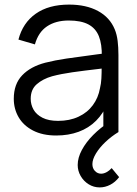

<svg xmlns="http://www.w3.org/2000/svg" viewBox="-20 -575 596 836"><path d="M40 -145Q40 -208.7 76.5 -247Q113 -285.3 177.3 -302Q219.7 -312.7 268.7 -319.9Q317.7 -327.2 402 -338.2Q427 -341.2 449.7 -344.3L423.3 -328.7Q424.3 -382.8 410.5 -417.3Q396.7 -451.8 364.7 -468.8Q332.7 -485.7 279.3 -485.7Q222.5 -485.7 184.7 -460.2Q146.8 -434.7 132 -381.7L60.3 -402.7Q79.3 -475.7 135.7 -515.3Q192 -555 280.7 -555Q355.2 -555 406.8 -527.1Q458.3 -499.2 479.7 -447Q488.8 -425 492.2 -397.1Q495.7 -369.2 495.7 -335.3V0H430V-135.7L449 -127.3Q430.3 -81.3 398.3 -49.3Q366.3 -17.3 322.4 -1.2Q278.5 15 224.7 15Q165.7 15 123.9 -6.6Q82.2 -28.2 61.1 -64.5Q40 -100.8 40 -145ZM415.3 -190.7Q420.2 -210.3 421.4 -232.8Q422.7 -255.2 422.7 -285.5V-294.7L450.7 -280L417 -275.7Q344.3 -267.3 295 -260.3Q245.7 -253.3 207 -243Q166.2 -231.3 139.9 -208.2Q113.7 -185.2 113.7 -145Q113.7 -119.8 125.9 -97.9Q138.2 -76 165 -62.3Q191.8 -48.7 233 -48.7Q283.2 -48.7 321.8 -66.8Q360.5 -84.8 384.2 -117Q408 -149.2 415.3 -190.7ZM318.3 143.3Q318.3 111.8 336.5 77.9Q354.7 44 385.8 12.7Q417 -18.7 456 -44L495.7 0Q465 18.7 439.1 43.2Q413.2 67.8 397.8 93.3Q382.3 118.8 382.3 139.7Q382.3 157.8 393.5 169.6Q404.7 181.3 420.3 181.3Q431.5 181.3 443.6 174.9Q455.7 168.5 466.3 157L498.7 196.3Q482 218.2 459.8 229.6Q437.7 241 414 241Q388 241 366.1 227.4Q344.2 213.8 331.2 191.3Q318.3 168.8 318.3 143.3Z"/></svg>

Font: Tap Sans
Style: Regular
Weight: 400
Designer: Tap Payments
Foundry: Tap Payments
Version: Version 1.001;Glyphs 3.1.2 (3151)